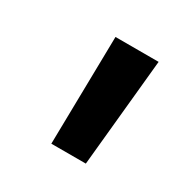

<svg xmlns="http://www.w3.org/2000/svg" viewBox="-71 -777 336 347"><g transform="rotate(30 97.5 -603.5)"><path d="M169 -716 147 -491H75L79 -716Z"/></g></svg>

Font: Lora Medium
Style: Italic
Weight: 500
Italic angle: -3°
Designer: Olga Karpushina, Alexei Vanyashin (Cyrillic)
Foundry: Cyreal
Version: Version 3.004